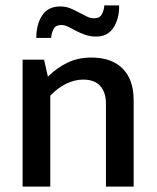

<svg xmlns="http://www.w3.org/2000/svg" viewBox="-20 -694 582 714"><path d="M167 0H64V-472H144L158 -409Q193 -443 232 -461.5Q271 -480 320 -480Q395 -480 436 -439Q477 -398 477 -322V0H374V-309Q374 -350 353 -374Q332 -398 289 -398Q258 -398 226 -382.5Q194 -367 167 -338ZM115 -553Q115 -604 137 -637Q159 -670 204 -670Q225 -670 241.5 -663Q258 -656 273 -648Q288 -640 302 -633Q316 -626 331 -626Q351 -626 359 -641.5Q367 -657 368 -674H423Q424 -626 402.5 -592Q381 -558 338 -558Q316 -558 297 -564.5Q278 -571 262.5 -579.5Q247 -588 233.5 -594.5Q220 -601 208 -601Q188 -601 180 -587.5Q172 -574 170 -553Z"/></svg>

Font: Mukta Malar Medium
Style: Regular
Weight: 500
Designer: Aadarsh Rajan, Girish Dalvi, Yashodeep Gholap
Foundry: Ek Type
Version: Version 2.538;PS 1.000;hotconv 16.6.51;makeotf.lib2.5.65220;